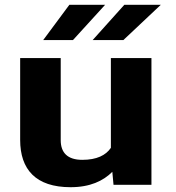

<svg xmlns="http://www.w3.org/2000/svg" viewBox="-20 -770 735 800"><path d="M323 -104C261 -104 233 -134 233 -186V-528H64V-187C64 -64 129 10 274 10C355 10 410 -16 448 -54L453 0H611V-528H442V-154C421 -123 383 -104 323 -104ZM498 -750 366 -603H494L650 -750ZM269 -750 160 -603H284L418 -750Z"/></svg>

Font: Asimov
Style: XWid
Weight: 500
Designer: Google
Version: Version 2.000980; 2014